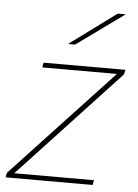

<svg xmlns="http://www.w3.org/2000/svg" viewBox="-53 -792 599 833"><g transform="rotate(5 246.0 -375.0)"><path d="M480 -510H124L120 -489H445L7 -20L3 0H382L386 -21H39L476 -490ZM225 -600H253L458 -748L459 -750H426L225 -602Z"/></g></svg>

Font: Nacelle Thin
Style: Italic
Weight: 100
Italic angle: -12°
Designer: Sora Sagano
Foundry: Sora Sagano
Version: Version 1.000;FEAKit 1.0